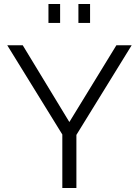

<svg xmlns="http://www.w3.org/2000/svg" viewBox="-20 -935 691 955"><path d="M221 -821V-915H279V-821ZM370 -821V-915H428V-821ZM93 -710 325 -328 559 -710H635L360 -264V0H290V-266L16 -710Z"/></svg>

Font: Raleway-v4020
Style: Regular
Weight: 400
Designer: Matt McInerney, Pablo Impallari, Rodrigo Fuenzalida
Foundry: Matt McInerney, Pablo Impallari, Rodrigo Fuenzalida
Version: Version 4.020;PS 004.020;hotconv 1.0.88;makeotf.lib2.5.64775